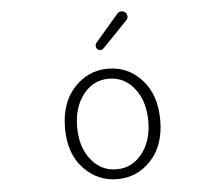

<svg xmlns="http://www.w3.org/2000/svg" viewBox="-56 -893 1113 969"><g transform="rotate(-5 500.0 -408.0)"><path d="M258.8 -265.6Q258.8 -394.5 329.1 -470.7Q399.4 -546.9 500.5 -546.9Q601.6 -546.9 671.4 -470.7Q741.2 -394.5 741.2 -265.6Q741.2 -137.7 671.4 -62.5Q601.6 12.7 500.5 12.7Q399.4 12.7 329.1 -62.5Q258.8 -137.7 258.8 -265.6ZM371.1 -101.1Q421.9 -37.1 500.5 -37.1Q579.1 -37.1 629.9 -101.1Q680.7 -165 680.7 -266.1Q680.7 -367.2 629.9 -431.6Q579.1 -496.1 500.5 -496.1Q421.9 -496.1 371.1 -431.6Q320.3 -367.2 320.3 -266.1Q320.3 -165 371.1 -101.1ZM487.3 -650.4Q481.4 -644.5 471.7 -643.6Q471.7 -643.6 471.7 -643.6Q462.9 -643.6 456.1 -650.4Q449.2 -657.2 449.2 -667Q449.2 -674.8 454.1 -681.6L572.3 -819.3Q580.1 -828.1 591.8 -829.1Q592.8 -829.1 593.8 -829.1Q604.5 -829.1 612.3 -822.3Q622.1 -813.5 622.1 -800.8Q622.1 -790 614.3 -782.2Z"/></g></svg>

Font: Gen Jyuu Gothic L Monospace Light
Style: Regular
Weight: 300
Designer: [Source Han Sans]
Ryoko NISHIZUKA  (kana & ideographs); Paul D. Hunt (Latin, Greek & Cyrillic); Wenlong ZHANG  (bopomofo
Version: Version 1.002.20150607